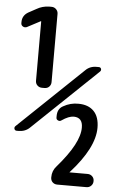

<svg xmlns="http://www.w3.org/2000/svg" viewBox="-62 -772 624 1033"><g transform="rotate(5 250.0 -255.0)"><path d="M445.3 148.4Q460 148.4 470.2 158.2Q480.5 168 480.5 182.6V184.6Q480.5 199.2 470.2 209.5Q460 219.7 445.3 219.7H287.1Q272.5 219.7 262.2 210Q252 200.2 252 184.6V182.6Q252 147.5 275.4 122.1Q393.6 -13.7 392.6 -97.7Q392.6 -151.4 344.7 -152.3Q317.4 -152.3 279.3 -126Q271.5 -120.1 261.7 -124.5Q252 -128.9 252 -138.7V-147.5Q252 -186.5 281.2 -202.1Q320.3 -224.6 363.3 -223.6Q417 -223.6 446.8 -192.9Q476.6 -162.1 476.6 -103.5Q476.6 4.9 348.6 146.5H347.7Q347.7 146.5 347.7 147.5L348.6 148.4ZM50.8 -610.4Q40 -605.5 29.8 -611.3Q19.5 -617.2 19.5 -628.9V-634.8Q19.5 -669.9 50.8 -688.5L93.8 -711.9Q124 -729.5 160.2 -730.5H173.8Q188.5 -730.5 198.7 -720.2Q209 -710 209 -695.3V-327.1Q209 -312.5 199.2 -302.2Q189.5 -292 173.8 -292H160.2Q145.5 -292 135.3 -301.8Q125 -311.5 125 -327.1V-647.5L124 -648.4H123ZM455.1 -429.7Q464.8 -429.7 467.8 -421.4Q470.7 -413.1 463.9 -406.2L116.2 -74.2Q91.8 -49.8 54.7 -49.8H44.9Q35.2 -49.8 32.2 -58.6Q29.3 -67.4 36.1 -74.2L383.8 -406.2Q408.2 -430.7 445.3 -429.7Z"/></g></svg>

Font: Rounded-L Mgen+ 1m bold
Style: Bold
Weight: 700
Designer: [Source Han Sans]
Ryoko NISHIZUKA  (kana & ideographs); Paul D. Hunt (Latin, Greek & Cyrillic); Wenlong ZHANG  (bopomofo
Version: Version 1.059.20150602